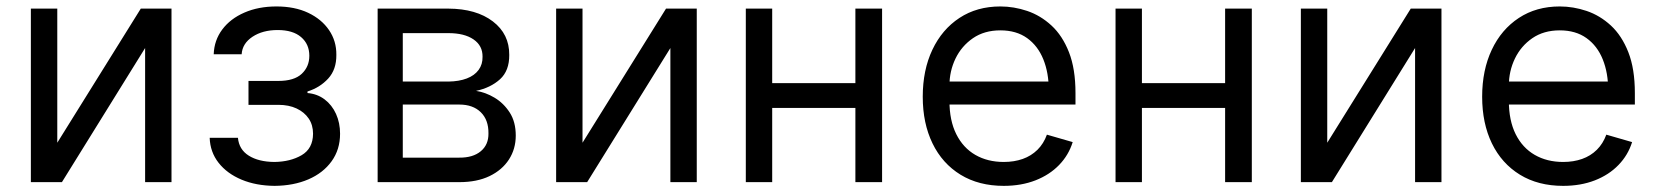

<svg xmlns="http://www.w3.org/2000/svg" viewBox="-20 -573 5212 604"><path d="M160.2 -124 422.9 -545.9H519.5V0H436.5V-421.9L174.8 0H77.1V-545.9H160.2Z M639.6 -139.6H728.5Q731.9 -102.5 762.7 -83.3Q793.5 -64 842.8 -63.5Q893.1 -64 928.7 -84.7Q964.4 -105.5 964.8 -152.3Q964.8 -179.7 951.2 -200Q937.5 -220.2 913.1 -231.7Q888.7 -243.2 855.5 -243.2H761.7V-318.4H855.5Q905.3 -318.4 929.2 -340.8Q953.1 -363.3 953.1 -397.5Q953.1 -434.1 927.2 -456.3Q901.4 -478.5 853.5 -478.5Q806.2 -478.5 774.2 -457.3Q742.2 -436 740.2 -402.3H652.3Q653.8 -446.3 679.2 -480.2Q704.6 -514.2 748.8 -533.4Q793 -552.7 849.6 -552.7Q907.2 -552.7 949.5 -532.7Q991.7 -512.7 1015.1 -478.3Q1038.6 -443.8 1038.1 -400.4Q1038.6 -354.5 1012.5 -325.9Q986.3 -297.4 947.3 -285.2V-280.3Q978 -277.8 1001.2 -260.3Q1024.4 -242.7 1037.1 -214.6Q1049.8 -186.5 1049.8 -152.3Q1049.8 -102.5 1023.2 -65.7Q996.6 -28.8 950.2 -8.8Q903.8 11.2 843.8 11.7Q785.6 11.2 740 -7.8Q694.3 -26.9 667.7 -60.8Q641.1 -94.7 639.6 -139.6Z M1168 0V-545.9H1390.6Q1478.5 -545.4 1530.5 -505.6Q1582.5 -465.8 1582 -400.4Q1582.5 -350.6 1553 -323.7Q1523.4 -296.9 1477.5 -287.1Q1507.3 -282.7 1535.9 -265.6Q1564.5 -248.5 1583.5 -219Q1602.5 -189.5 1602.5 -146.5Q1602.5 -104.5 1581.1 -71.3Q1559.6 -38.1 1520 -19Q1480.5 0 1424.8 0ZM1247.1 -77.1H1424.8Q1467.8 -76.7 1492.4 -97.2Q1517.1 -117.7 1516.6 -153.3Q1517.1 -195.8 1492.4 -220Q1467.8 -244.1 1424.8 -244.1H1247.1ZM1247.1 -316.4H1390.6Q1424.3 -316.9 1448.5 -326.2Q1472.7 -335.4 1485.6 -353Q1498.5 -370.6 1498 -394.5Q1498.5 -429.2 1469.7 -449Q1440.9 -468.8 1390.6 -468.8H1247.1Z M1812.5 -124 2075.2 -545.9H2171.9V0H2088.9V-421.9L1827.1 0H1729.5V-545.9H1812.5Z M2690.4 -311.5V-233.4H2389.6V-311.5ZM2409.2 -545.9V0H2326.2V-545.9ZM2754.9 -545.9V0H2670.9V-545.9Z M3137.7 11.7Q3059.1 11.7 3001.7 -23.4Q2944.3 -58.6 2913.6 -121.8Q2882.8 -185.1 2882.8 -268.6Q2882.8 -352.5 2913.1 -416.5Q2943.4 -480.5 2998.3 -516.6Q3053.2 -552.7 3127 -552.7Q3169.4 -552.7 3211.4 -538.6Q3253.4 -524.4 3287.8 -492.7Q3322.3 -460.9 3342.8 -408.7Q3363.3 -356.4 3363.3 -280.3V-244.1H2942.4V-316.4H3317.9L3279.3 -289.1Q3279.3 -343.8 3262.2 -386.2Q3245.1 -428.7 3211.2 -453.1Q3177.2 -477.5 3127 -477.5Q3076.7 -477.5 3040.8 -452.9Q3004.9 -428.2 2985.8 -388.7Q2966.8 -349.1 2966.8 -303.7V-255.9Q2966.8 -193.8 2988.3 -150.9Q3009.8 -107.9 3048.3 -85.7Q3086.9 -63.5 3137.7 -63.5Q3170.4 -63.5 3197.3 -73Q3224.1 -82.5 3243.7 -101.8Q3263.2 -121.1 3273.4 -149.4L3354.5 -126Q3341.8 -85 3311.8 -54Q3281.7 -22.9 3237.3 -5.6Q3192.9 11.7 3137.7 11.7Z M3853.5 -311.5V-233.4H3552.7V-311.5ZM3572.3 -545.9V0H3489.3V-545.9ZM3918 -545.9V0H3834V-545.9Z M4155.3 -124 4418 -545.9H4514.6V0H4431.6V-421.9L4169.9 0H4072.3V-545.9H4155.3Z M4897.5 11.7Q4818.8 11.7 4761.5 -23.4Q4704.1 -58.6 4673.3 -121.8Q4642.6 -185.1 4642.6 -268.6Q4642.6 -352.5 4672.9 -416.5Q4703.1 -480.5 4758.1 -516.6Q4813 -552.7 4886.7 -552.7Q4929.2 -552.7 4971.2 -538.6Q5013.2 -524.4 5047.6 -492.7Q5082 -460.9 5102.5 -408.7Q5123 -356.4 5123 -280.3V-244.1H4702.1V-316.4H5077.6L5039.1 -289.1Q5039.1 -343.8 5022 -386.2Q5004.9 -428.7 4970.9 -453.1Q4937 -477.5 4886.7 -477.5Q4836.4 -477.5 4800.5 -452.9Q4764.6 -428.2 4745.6 -388.7Q4726.6 -349.1 4726.6 -303.7V-255.9Q4726.6 -193.8 4748 -150.9Q4769.5 -107.9 4808.1 -85.7Q4846.7 -63.5 4897.5 -63.5Q4930.2 -63.5 4957 -73Q4983.9 -82.5 5003.4 -101.8Q5022.9 -121.1 5033.2 -149.4L5114.3 -126Q5101.6 -85 5071.5 -54Q5041.5 -22.9 4997.1 -5.6Q4952.6 11.7 4897.5 11.7Z"/></svg>

Font: Inter V
Style: 
Weight: 400
Designer: Rasmus Andersson
Foundry: rsms
Version: Version 4.000;git-a3f224843